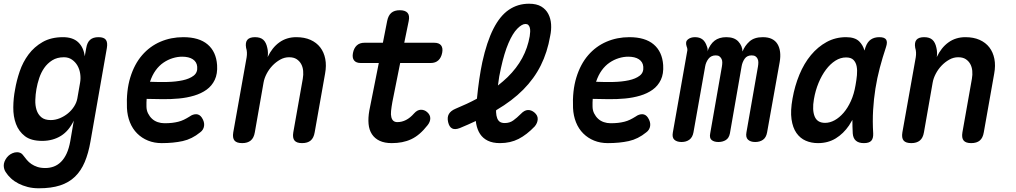

<svg xmlns="http://www.w3.org/2000/svg" viewBox="-46 -760 5466 1033"><path d="M351 -111Q338 -84 321 -63.5Q304 -43 282.5 -29.5Q261 -16 235.5 -9Q210 -2 181 -2Q121 -2 88 -27.5Q55 -53 40 -93Q25 -133 25.5 -182.5Q26 -232 35 -278Q43 -326 60 -376Q77 -426 107.5 -467Q138 -508 183.5 -534Q229 -560 293 -560Q346 -560 375 -532.5Q404 -505 410 -457L418 -502Q423 -532 439 -546Q455 -560 484 -560Q513 -560 523.5 -546Q534 -532 529 -502L441 0Q430 64 410 111.5Q390 159 357.5 190.5Q325 222 277.5 237.5Q230 253 163 253Q130 253 103 246Q76 239 53.5 227.5Q31 216 13.5 200Q-4 184 -16 165Q-22 156 -24.5 144Q-27 132 -25 121Q-23 110 -16.5 98.5Q-10 87 -1 78.5Q8 70 20.5 64.5Q33 59 46 59Q56 59 64.5 63Q73 67 79 76Q88 88 98.5 100.5Q109 113 123 122.5Q137 132 155 138Q173 144 198 144Q222 144 243.5 136Q265 128 282.5 110.5Q300 93 312.5 66Q325 39 332 0ZM227 -114Q252 -114 276 -124Q300 -134 319.5 -150Q339 -166 352.5 -187Q366 -208 370 -230L385 -316Q389 -339 385.5 -363Q382 -387 371 -406.5Q360 -426 341.5 -439Q323 -452 298 -452Q261 -452 235 -435.5Q209 -419 192 -394.5Q175 -370 165 -340Q155 -310 150 -281Q145 -252 144 -222.5Q143 -193 150.5 -169Q158 -145 176 -129.5Q194 -114 227 -114Z M1040 -127Q1055 -104 1052 -82.5Q1049 -61 1031 -48Q987 -12 937 -1Q887 10 824 10Q784 10 750.5 -3.5Q717 -17 692 -42Q667 -67 653 -102Q639 -137 637 -179Q633 -272 655 -343.5Q677 -415 718.5 -463Q760 -511 817 -535.5Q874 -560 940 -560Q1025 -560 1071 -521Q1117 -482 1122 -410Q1125 -363 1109.5 -330.5Q1094 -298 1065.5 -277.5Q1037 -257 998.5 -245.5Q960 -234 917 -230Q874 -226 829 -226.5Q784 -227 743 -228Q742 -219 742 -209V-188Q742 -167 750.5 -150Q759 -133 772 -121Q785 -109 802.5 -103Q820 -97 839 -97Q862 -97 879.5 -99Q897 -101 913 -105Q929 -109 943.5 -116Q958 -123 974 -133Q992 -146 1010 -145.5Q1028 -145 1040 -127ZM761 -320Q807 -318 853.5 -319Q900 -320 937 -328Q974 -336 996 -353Q1018 -370 1015 -401Q1014 -414 1008 -424Q1002 -434 991.5 -441Q981 -448 966.5 -451.5Q952 -455 934 -455Q909 -455 883 -447Q857 -439 833.5 -423Q810 -407 791.5 -381.5Q773 -356 761 -320Z M1326 -560Q1355 -560 1370.5 -546Q1386 -532 1392 -503Q1395 -491 1395.5 -478Q1396 -465 1394 -453Q1418 -504 1457 -532Q1496 -560 1548 -560Q1592 -560 1624.5 -545.5Q1657 -531 1677 -505Q1697 -479 1704 -443Q1711 -407 1703 -364L1647 -48Q1642 -18 1625.5 -4Q1609 10 1579 10Q1550 10 1538.5 -4Q1527 -18 1532 -48L1583 -336Q1587 -358 1585 -379Q1583 -400 1574 -416Q1565 -432 1549.5 -442Q1534 -452 1509 -452Q1484 -452 1461 -439Q1438 -426 1419.5 -406.5Q1401 -387 1388.5 -363Q1376 -339 1372 -316L1325 -48Q1320 -18 1303 -4Q1286 10 1257 10Q1227 10 1215.5 -4Q1204 -18 1209 -48L1281 -452Q1283 -465 1282.5 -477.5Q1282 -490 1278 -503Q1273 -532 1285 -546Q1297 -560 1326 -560Z M2290 -530Q2316 -530 2327 -516Q2338 -502 2333 -476Q2328 -450 2312.5 -435.5Q2297 -421 2271 -421H2107L2065 -211Q2060 -183 2058 -163Q2056 -143 2059.5 -129.5Q2063 -116 2071 -109.5Q2079 -103 2092 -103Q2116 -103 2138.5 -114.5Q2161 -126 2182 -150Q2199 -169 2218 -169.5Q2237 -170 2252 -157Q2269 -142 2269 -123.5Q2269 -105 2255 -87Q2233 -59 2211.5 -40.5Q2190 -22 2166.5 -11Q2143 0 2117 5Q2091 10 2062 10Q2023 10 1996.5 -2.5Q1970 -15 1955 -38Q1940 -61 1937 -93Q1934 -125 1941 -165L1992 -421H1895Q1870 -421 1859 -435Q1848 -449 1853 -475Q1858 -501 1873.5 -515.5Q1889 -530 1915 -530H2014L2037 -647Q2043 -677 2059.5 -691Q2076 -705 2105 -705Q2134 -705 2146.5 -691Q2159 -677 2153 -647L2129 -530Z M2831 -80Q2788 -35 2744 -12.5Q2700 10 2644 10Q2605 10 2578.5 -3Q2552 -16 2537 -39Q2522 -62 2516 -94Q2515 -101 2514 -109Q2474 -90 2428 -71Q2402 -61 2386.5 -69Q2371 -77 2365 -103Q2359 -129 2369 -146.5Q2379 -164 2405 -175Q2468 -201 2520 -229Q2531 -341 2549 -426Q2573 -535 2608.5 -605Q2644 -675 2692 -707.5Q2740 -740 2800 -740Q2841 -740 2866 -725Q2891 -710 2904 -685Q2917 -660 2919 -629Q2921 -598 2914 -566Q2899 -479 2863.5 -408Q2828 -337 2769 -277.5Q2710 -218 2625 -168L2623 -166V-156Q2624 -137 2629 -124Q2634 -111 2643.5 -104.5Q2653 -98 2670 -98Q2696 -98 2715.5 -112Q2735 -126 2756 -147Q2775 -167 2793.5 -168Q2812 -169 2829 -155Q2848 -139 2847 -118.5Q2846 -98 2831 -80ZM2633 -300Q2661 -322 2685 -345Q2734 -393 2763.5 -447.5Q2793 -502 2804 -565Q2806 -577 2806.5 -589.5Q2807 -602 2804.5 -611Q2802 -620 2796.5 -625.5Q2791 -631 2781 -631Q2762 -631 2737 -605.5Q2712 -580 2689.5 -527.5Q2667 -475 2649 -393Q2639 -351 2633 -300Z M3440 -127Q3455 -104 3452 -82.5Q3449 -61 3431 -48Q3387 -12 3337 -1Q3287 10 3224 10Q3184 10 3150.5 -3.5Q3117 -17 3092 -42Q3067 -67 3053 -102Q3039 -137 3037 -179Q3033 -272 3055 -343.5Q3077 -415 3118.5 -463Q3160 -511 3217 -535.5Q3274 -560 3340 -560Q3425 -560 3471 -521Q3517 -482 3522 -410Q3525 -363 3509.5 -330.5Q3494 -298 3465.5 -277.5Q3437 -257 3398.5 -245.5Q3360 -234 3317 -230Q3274 -226 3229 -226.5Q3184 -227 3143 -228Q3142 -219 3142 -209V-188Q3142 -167 3150.5 -150Q3159 -133 3172 -121Q3185 -109 3202.5 -103Q3220 -97 3239 -97Q3262 -97 3279.5 -99Q3297 -101 3313 -105Q3329 -109 3343.5 -116Q3358 -123 3374 -133Q3392 -146 3410 -145.5Q3428 -145 3440 -127ZM3161 -320Q3207 -318 3253.5 -319Q3300 -320 3337 -328Q3374 -336 3396 -353Q3418 -370 3415 -401Q3414 -414 3408 -424Q3402 -434 3391.5 -441Q3381 -448 3366.5 -451.5Q3352 -455 3334 -455Q3309 -455 3283 -447Q3257 -439 3233.5 -423Q3210 -407 3191.5 -381.5Q3173 -356 3161 -320Z M3621 4Q3596 4 3582.5 -8Q3569 -20 3574 -47L3651 -483Q3653 -490 3652 -497Q3651 -504 3648 -511Q3640 -536 3655 -548Q3670 -560 3693 -560Q3718 -560 3733.5 -548Q3749 -536 3757 -511Q3760 -504 3761 -497Q3762 -490 3760 -483Q3774 -522 3798.5 -541Q3823 -560 3862 -560Q3905 -560 3926.5 -536.5Q3948 -513 3949 -483Q3961 -514 3986.5 -537Q4012 -560 4058 -560Q4087 -560 4106.5 -550.5Q4126 -541 4137 -523Q4148 -505 4151 -480.5Q4154 -456 4149 -427L4081 -47Q4076 -20 4059 -8Q4042 4 4017 4Q3992 4 3978.5 -8.5Q3965 -21 3970 -48L4032 -402Q4034 -414 4034 -424.5Q4034 -435 4030 -443.5Q4026 -452 4018.5 -457Q4011 -462 3998 -462Q3973 -462 3960.5 -444Q3948 -426 3944 -403L3881 -42Q3876 -17 3859 -6.5Q3842 4 3819 4Q3796 4 3783 -6.5Q3770 -17 3775 -42L3838 -402Q3840 -414 3840 -424.5Q3840 -435 3836 -443Q3832 -451 3825 -456.5Q3818 -462 3805 -462Q3780 -462 3766 -444Q3752 -426 3748 -403L3685 -48Q3680 -21 3663 -8.5Q3646 4 3621 4Z M4355 10Q4319 10 4289 -3Q4259 -16 4239 -44.5Q4219 -73 4212.5 -118.5Q4206 -164 4218 -230Q4230 -298 4255 -358.5Q4280 -419 4317 -463.5Q4354 -508 4401.5 -534Q4449 -560 4506 -560Q4554 -560 4577 -537Q4597 -517 4605 -488Q4608 -497 4611 -507Q4621 -535 4639.5 -547.5Q4658 -560 4685 -560Q4713 -560 4721.5 -547Q4730 -534 4721 -507Q4702 -450 4687.5 -395Q4673 -340 4664 -283.5Q4655 -227 4651.5 -167.5Q4648 -108 4652 -42Q4653 -15 4641.5 -2.5Q4630 10 4602 10Q4574 10 4559 -3Q4544 -16 4542 -42Q4540 -80 4540 -115Q4531 -99 4522 -85Q4492 -41 4450.5 -15.5Q4409 10 4355 10ZM4393 -99Q4419 -99 4444.5 -113Q4470 -127 4492.5 -153Q4515 -179 4532 -216.5Q4549 -254 4557 -302Q4562 -329 4564.5 -355.5Q4567 -382 4563 -403Q4559 -424 4546 -437.5Q4533 -451 4506 -451Q4476 -451 4448.5 -433.5Q4421 -416 4398 -385.5Q4375 -355 4358 -314Q4341 -273 4333 -226Q4323 -168 4337 -133.5Q4351 -99 4393 -99Z M4926 -560Q4955 -560 4970.5 -546Q4986 -532 4992 -503Q4995 -491 4995.5 -478Q4996 -465 4994 -453Q5018 -504 5057 -532Q5096 -560 5148 -560Q5192 -560 5224.5 -545.5Q5257 -531 5277 -505Q5297 -479 5304 -443Q5311 -407 5303 -364L5247 -48Q5242 -18 5225.5 -4Q5209 10 5179 10Q5150 10 5138.5 -4Q5127 -18 5132 -48L5183 -336Q5187 -358 5185 -379Q5183 -400 5174 -416Q5165 -432 5149.5 -442Q5134 -452 5109 -452Q5084 -452 5061 -439Q5038 -426 5019.5 -406.5Q5001 -387 4988.5 -363Q4976 -339 4972 -316L4925 -48Q4920 -18 4903 -4Q4886 10 4857 10Q4827 10 4815.5 -4Q4804 -18 4809 -48L4881 -452Q4883 -465 4882.5 -477.5Q4882 -490 4878 -503Q4873 -532 4885 -546Q4897 -560 4926 -560Z"/></svg>

Font: Maple Mono NL SemiBold
Style: Italic
Weight: 600
Italic angle: -10°
Monospace: yes
Designer: subframe7536
Version: Version 7.000